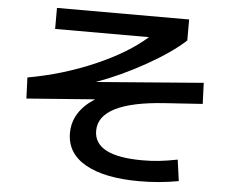

<svg xmlns="http://www.w3.org/2000/svg" viewBox="-54 -812 1109 919"><g transform="rotate(5 500.0 -352.0)"><path d="M297 -157Q297 -260 403 -328L75 -303L71 -404Q239 -434 391 -500Q543 -566 634 -647H183V-748H818V-647Q752 -586 635 -520Q518 -454 399 -411L914 -452L918 -351L738 -339Q421 -318 421 -179Q421 -57 654 -57Q695 -57 733 -61Q771 -65 822 -75L836 27Q744 44 648 44Q480 44 388.5 -8Q297 -60 297 -157Z"/></g></svg>

Font: Enso SemiBold
Style: Regular
Weight: 600
Designer: Coji Morishita
Foundry: UNDERFOREST DESIGN
Version: Version 1.000